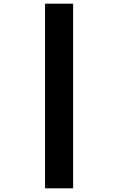

<svg xmlns="http://www.w3.org/2000/svg" viewBox="-20 -770 640 1040"><path d="M224 250V-750H376V250Z"/></svg>

Font: Source Code Pro Black
Style: Regular
Weight: 900
Monospace: yes
Designer: Paul D. Hunt, Teo Tuominen
Foundry: Adobe Systems Incorporated
Version: Version 2.030;PS 1.000;hotconv 16.6.51;makeotf.lib2.5.65220